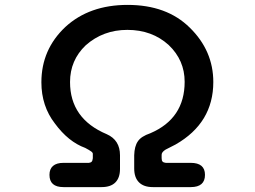

<svg xmlns="http://www.w3.org/2000/svg" viewBox="-20 -749 1040 784"><path d="M182 -35Q182 -59 196.5 -71.5Q211 -84 239 -84H343Q351 -85 354.5 -89Q358 -93 359 -103V-119Q360 -125 352.5 -130.5Q345 -136 328 -145Q259 -170 204 -245Q149 -316 149 -413Q149 -547 247 -639Q345 -729 501 -729Q661 -729 755 -636Q851 -542 851 -414Q851 -247 697 -159L656 -138Q640 -128 640 -117V-103Q640 -93 644 -89Q648 -85 657 -84H759Q817 -84 817 -35Q817 15 759 15H604Q567 15 547.5 -4.5Q528 -24 528 -61V-115Q529 -152 543 -172Q556 -192 594 -205Q734 -265 734 -415Q734 -503 669 -565Q601 -627 500 -627Q401 -627 330 -564Q266 -503 266 -414Q266 -264 416 -201Q470 -177 470 -115V-59Q470 -23 451 -4Q432 15 395 15H239Q182 15 182 -35Z"/></svg>

Font: 寒蝉全圆体 Bold
Style: Regular
Weight: 700
Designer: Warren2060
      Designed by Motoya company      

      [Varela Round]
      Joe Prince(Latin component); Avraham Cornf
Foundry: ChillType
Version: Version 3.200